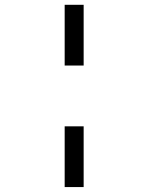

<svg xmlns="http://www.w3.org/2000/svg" viewBox="-20 -1006 610 790"><path d="M324.2 -486.3Q324.2 -423.8 324.2 -236.3Q304.7 -236.3 246.1 -236.3Q246.1 -298.8 246.1 -486.3Q265.6 -486.3 324.2 -486.3ZM324.2 -986.3Q324.2 -923.8 324.2 -736.3Q304.7 -736.3 246.1 -736.3Q246.1 -798.8 246.1 -986.3Q265.6 -986.3 324.2 -986.3Z"/></svg>

Font: Das Gitter
Style: Book
Weight: 400
Version: Version 006.000